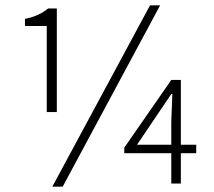

<svg xmlns="http://www.w3.org/2000/svg" viewBox="-20 -691 804 723"><path d="M156 -269V-593H74V-620Q103 -626 123.5 -635.5Q144 -645 161 -659H194V-269ZM177 12 545 -671H583L216 12ZM625 0V-114H448V-135L625 -390H661V-146H719V-114H661V0ZM496 -146H625V-233L629 -337H625L569 -254Z"/></svg>

Font: hySource Sans Pro Light
Style: Regular
Weight: 300
Designer: Paul D. Hunt
Foundry: Adobe Systems Incorporated
Version: Version 2.021;PS 2.000;hotconv 1.0.86;makeotf.lib2.5.63406